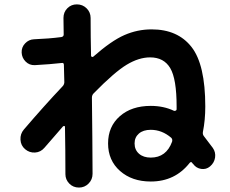

<svg xmlns="http://www.w3.org/2000/svg" viewBox="-20 -803 1040 870"><path d="M759.8 -161.1Q762.7 -171.9 755.9 -178.7Q713.9 -214.8 663.1 -214.8Q628.9 -214.8 609.4 -197.8Q589.8 -180.7 589.8 -153.3Q589.8 -124 609.9 -106.4Q629.9 -88.9 663.1 -88.9Q733.4 -88.9 759.8 -161.1ZM904.3 -185.5Q914.1 -172.9 944.3 -132.8Q958 -113.3 954.6 -89.4Q951.2 -65.4 931.6 -48.8Q914.1 -34.2 891.6 -37.6Q869.1 -41 855.5 -59.6Q854.5 -60.5 852.1 -63Q849.6 -65.4 849.6 -66.4Q845.7 -71.3 839.8 -65.4Q773.4 19.5 663.1 19.5Q578.1 19.5 523.9 -28.3Q469.7 -76.2 469.7 -153.3Q469.7 -229.5 522.9 -276.4Q576.2 -323.2 663.1 -323.2Q721.7 -323.2 768.6 -300.8Q772.5 -299.8 776.4 -301.8Q780.3 -303.7 780.3 -307.6V-320.3Q780.3 -445.3 751.5 -494.1Q722.7 -543 660.2 -543Q609.4 -543 554.2 -509.8Q499 -476.6 404.3 -379.9Q396.5 -372.1 396.5 -360.4Q397.5 -293.9 398.4 -177.7Q399.4 -61.5 399.4 -15.6Q399.4 10.7 381.3 28.8Q363.3 46.9 337.9 46.9Q311.5 46.9 293.9 28.8Q276.4 10.7 276.4 -13.7Q276.4 -49.8 275.9 -121.6Q275.4 -193.4 274.4 -228.5Q274.4 -230.5 272.9 -231.4Q271.5 -232.4 269 -231.9Q266.6 -231.4 265.6 -230.5Q254.9 -217.8 226.6 -185.5Q198.2 -153.3 181.2 -133.3Q164.1 -113.3 138.7 -111.8Q113.3 -110.4 93.8 -127Q74.2 -143.6 72.8 -169.9Q71.3 -196.3 87.9 -215.8Q179.7 -323.2 263.7 -412.1Q270.5 -418.9 271.5 -429.7Q271.5 -442.4 270.5 -468.8Q269.5 -495.1 269.5 -508.8Q269.5 -519.5 259.8 -517.6Q208 -511.7 137.7 -507.8Q113.3 -506.8 96.2 -523.9Q79.1 -541 78.1 -564.9Q77.1 -588.9 93.8 -606.4Q110.4 -624 133.8 -625Q204.1 -627.9 255.9 -634.8H256.8Q268.6 -636.7 268.6 -646.5Q268.6 -658.2 268.1 -683.6Q267.6 -709 267.6 -721.7Q267.6 -748 285.2 -765.6Q302.7 -783.2 328.1 -783.2Q354.5 -783.2 372.6 -765.1Q390.6 -747.1 390.6 -721.7Q390.6 -692.4 391.1 -635.3Q391.6 -578.1 392.6 -549.8Q392.6 -546.9 396.5 -545.4Q400.4 -543.9 402.3 -545.9Q484.4 -618.2 543.5 -644Q602.5 -669.9 667 -669.9Q785.2 -669.9 847.7 -590.3Q910.2 -510.7 910.2 -320.3Q910.2 -258.8 899.4 -205.1Q897.5 -193.4 904.3 -185.5Z"/></svg>

Font: Rounded-X Mgen+ 2m bold
Style: Bold
Weight: 700
Designer: [Source Han Sans]
Ryoko NISHIZUKA  (kana & ideographs); Paul D. Hunt (Latin, Greek & Cyrillic); Wenlong ZHANG  (bopomofo
Version: Version 1.059.20150602